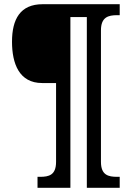

<svg xmlns="http://www.w3.org/2000/svg" viewBox="-20 -780 625 911"><path d="M158 111H314V-699H392V111H548V59H536C494 59 459 51 459 -12V-636C459 -699 494 -708 536 -708H548V-760H182C76 -760 37 -689 37 -582C37 -478 71 -386 180 -386H246V-12C246 51 212 59 170 59H158Z"/></svg>

Font: Noto Serif Myanmar SemiCondensed
Style: Bold
Weight: 700
Width: 4
Designer: Ben Mitchell and the Monotype Design Team
Foundry: Monotype Imaging Inc.
Version: Version 2.106